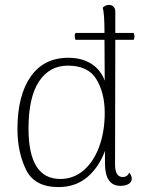

<svg xmlns="http://www.w3.org/2000/svg" viewBox="-20 -749 593 781"><path d="M449 -587 448 -80Q448 -29 479 -29Q498 -29 506 -47Q516 -34 516 -22Q516 -9 503.5 -1Q491 7 470 7Q407 7 407 -85V-135Q382 -68 334.5 -28Q287 12 218 12Q120 12 85.5 -59.5Q51 -131 51 -224Q51 -360 104.5 -437Q158 -514 258 -514Q313 -514 351.5 -489.5Q390 -465 406 -421L405 -587H287Q284 -595 284 -601Q284 -609 287 -615H405Q405 -693 398 -718Q409 -729 423 -729Q435 -729 442 -721.5Q449 -714 449 -701V-615H524Q527 -609 527 -601Q527 -595 524 -587ZM406 -290Q406 -370 372.5 -426Q339 -482 256 -482Q181 -482 138.5 -417.5Q96 -353 96 -226Q96 -21 225 -21Q279 -21 320 -56Q361 -91 383.5 -152.5Q406 -214 406 -290Z"/></svg>

Font: Arima Madurai ExtraLight
Style: Regular
Weight: 275
Designer: Joana Correia and Natanael Gama
Foundry: NDISCOVER
Version: Version 1.020